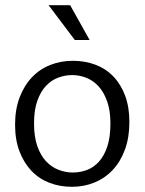

<svg xmlns="http://www.w3.org/2000/svg" viewBox="-20 -710 557 739"><path d="M478 -240Q478 -181 461 -134.5Q444 -88 414 -56Q384 -24 343.5 -7.5Q303 9 257 9Q210 9 170 -6.5Q130 -22 101 -52.5Q72 -83 55 -127.5Q38 -172 38 -230Q38 -289 55.5 -335Q73 -381 103 -412.5Q133 -444 173.5 -460Q214 -476 261 -476Q307 -476 347 -461Q387 -446 416 -416Q445 -386 461.5 -342Q478 -298 478 -240ZM405 -235Q405 -284 392.5 -319.5Q380 -355 359.5 -377.5Q339 -400 312.5 -410.5Q286 -421 258 -421Q230 -421 203.5 -411Q177 -401 156.5 -379Q136 -357 123.5 -321.5Q111 -286 111 -235Q111 -184 123.5 -148Q136 -112 157 -89.5Q178 -67 205 -56.5Q232 -46 260 -46Q288 -46 314 -55.5Q340 -65 360.5 -87.5Q381 -110 393 -146Q405 -182 405 -235ZM167 -690H250L325 -556H268Z"/></svg>

Font: Mukta Light
Style: Regular
Weight: 300
Designer: Girish Dalvi and Yashodeep Gholap
Foundry: Ek Type
Version: Version 2.538;PS 1.002;hotconv 16.6.51;makeotf.lib2.5.65220;